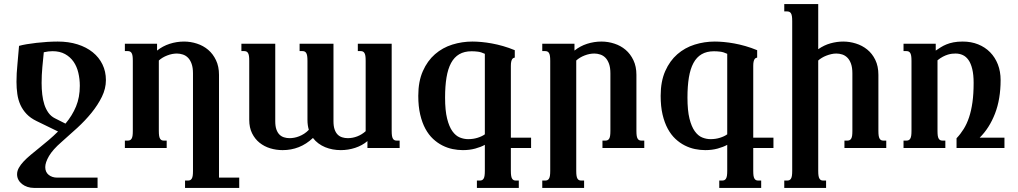

<svg xmlns="http://www.w3.org/2000/svg" viewBox="-20 -736 5065 955"><path d="M74.7 -507.8Q89.8 -512.2 112.8 -516.1Q135.7 -520 161.9 -522.9Q188 -525.9 215.3 -527.6Q242.7 -529.3 267.1 -529.3Q321.3 -529.3 365.5 -515.4Q409.7 -501.5 441.2 -476.1Q472.7 -450.7 489.7 -415.5Q506.8 -380.4 506.8 -337.4Q506.8 -295.4 486.8 -254.6Q466.8 -213.9 435.3 -175Q403.8 -136.2 364.3 -99.9Q324.7 -63.5 286.1 -29.8Q242.2 8.3 223.6 40.3Q205.1 72.3 205.1 95.2Q205.1 120.1 222.2 133.8Q239.3 147.5 264.6 147.5H465.3V198.7H149.4Q131.8 198.7 116.5 193.6Q101.1 188.5 89.6 179.4Q78.1 170.4 71.5 158Q64.9 145.5 64.9 130.9Q64.9 114.7 73.7 98.9Q82.5 83 97.7 66.9Q112.8 50.8 132.8 34.2Q152.8 17.6 175.5 -0.7Q198.2 -19 222.2 -39.3Q246.1 -59.6 268.6 -82L162.1 -133.8Q131.8 -148.4 112.3 -168.9Q92.8 -189.5 81.5 -214.4Q70.3 -239.3 66.2 -268.3Q62 -297.4 62 -329.1Q62 -371.1 66.7 -416.3Q71.3 -461.4 74.7 -507.8ZM241.2 -481.4Q220.7 -481.4 197.8 -476.1Q194.3 -442.4 190.7 -402.6Q187 -362.8 187 -323.2Q187 -293.5 190.2 -265.9Q193.4 -238.3 200.9 -215.3Q208.5 -192.4 221.2 -174.8Q233.9 -157.2 253.4 -147.5L305.7 -121.1Q339.4 -161.1 358.2 -206.5Q377 -252 377 -309.1Q377 -342.8 369.6 -374Q362.3 -405.3 345.9 -429Q329.6 -452.6 303.7 -467Q277.8 -481.4 241.2 -481.4Z M770 -85Q770 -69.8 771.5 -60.5Q772.9 -51.3 776.4 -45.9Q779.8 -40.5 784.4 -38.6Q789.1 -36.6 795.9 -36.6H809.1V0H601.1V-36.6H614.7Q621.1 -36.6 626 -38.6Q630.9 -40.5 634.3 -45.9Q637.7 -51.3 639.2 -60.5Q640.6 -69.8 640.6 -85V-433.6Q640.6 -448.7 639.2 -458Q637.7 -467.3 634.3 -472.7Q630.9 -478 626 -480Q621.1 -481.9 614.7 -481.9H601.1V-518.6H761.2V-484.4Q789.1 -506.8 824 -518.1Q858.9 -529.3 895.5 -529.3Q928.2 -529.3 959.7 -519Q991.2 -508.8 1015.4 -488.3Q1039.6 -467.8 1054.4 -436.5Q1069.3 -405.3 1069.3 -363.8V147.5H1169.9V198.7H900.4V162.1H914.1Q920.4 162.1 925.3 160.2Q930.2 158.2 933.6 152.8Q937 147.5 938.5 138.2Q939.9 128.9 939.9 113.8V-371.1Q939.9 -399.4 933.1 -418.5Q926.3 -437.5 915.3 -448.7Q904.3 -460 889.6 -464.8Q875 -469.7 859.9 -469.7Q836.4 -469.7 811.8 -460.2Q787.1 -450.7 770 -435.1Z M1219.7 -433.6Q1219.7 -448.7 1218.3 -458Q1216.8 -467.3 1213.4 -472.7Q1210 -478 1205.1 -480Q1200.2 -481.9 1193.8 -481.9H1180.7V-518.6H1349.1V-132.8Q1349.1 -108.4 1354.7 -92.3Q1360.4 -76.2 1369.9 -66.7Q1379.4 -57.1 1392.6 -53Q1405.8 -48.8 1420.4 -48.8Q1431.2 -48.8 1443.4 -51Q1455.6 -53.2 1468 -58.1Q1480.5 -63 1492.7 -70.8Q1504.9 -78.6 1516.1 -90.3Q1512.7 -101.6 1511 -113.8Q1509.3 -126 1509.3 -140.1V-433.6Q1509.3 -448.7 1507.8 -458Q1506.3 -467.3 1502.9 -472.7Q1499.5 -478 1494.6 -480Q1489.7 -481.9 1483.4 -481.9H1470.2V-518.6H1638.7V-132.8Q1638.7 -108.4 1644.3 -92.3Q1649.9 -76.2 1659.4 -66.7Q1668.9 -57.1 1682.1 -53Q1695.3 -48.8 1710 -48.8Q1733.9 -48.8 1756.8 -57.6Q1779.8 -66.4 1798.8 -83.5V-433.6Q1798.8 -448.7 1797.4 -458Q1795.9 -467.3 1792.5 -472.7Q1789.1 -478 1784.2 -480Q1779.3 -481.9 1772.9 -481.9H1759.8V-518.6H1928.2V-85Q1928.2 -69.8 1929.7 -60.5Q1931.2 -51.3 1934.6 -45.9Q1938 -40.5 1942.6 -38.6Q1947.3 -36.6 1954.1 -36.6H1967.8V0H1807.6V-34.2Q1781.7 -12.2 1746.8 -0.7Q1711.9 10.7 1675.3 10.7Q1654.8 10.7 1635 7.1Q1615.2 3.4 1597.4 -3.9Q1579.6 -11.2 1564 -22.7Q1548.3 -34.2 1536.6 -49.8Q1503.9 -19 1466.3 -4.2Q1428.7 10.7 1385.7 10.7Q1354 10.7 1324.2 1.7Q1294.4 -7.3 1271.2 -25.9Q1248 -44.4 1233.9 -72.8Q1219.7 -101.1 1219.7 -140.1Z M2352.1 198.7V162.1H2365.7Q2372.1 162.1 2377 160.2Q2381.8 158.2 2385.3 152.8Q2388.7 147.5 2390.1 138.2Q2391.6 128.9 2391.6 113.8V-15.6Q2372.6 -4.9 2344.2 2.9Q2315.9 10.7 2282.2 10.7Q2257.3 10.7 2231.2 5.4Q2205.1 0 2180.4 -12.5Q2155.8 -24.9 2134 -45.2Q2112.3 -65.4 2095.9 -95.5Q2079.6 -125.5 2070.1 -166Q2060.5 -206.5 2060.5 -259.3Q2060.5 -331.1 2083.3 -382.3Q2106 -433.6 2143.6 -466.3Q2181.2 -499 2229.7 -514.2Q2278.3 -529.3 2329.6 -529.3Q2350.1 -529.3 2374.5 -527.1Q2398.9 -524.9 2426 -520Q2453.1 -515.1 2482.2 -506.8Q2511.2 -498.5 2540.5 -486.3V-449.7Q2536.6 -448.7 2533.2 -447Q2529.8 -445.3 2527.1 -440.9Q2524.4 -436.5 2522.7 -428.7Q2521 -420.9 2521 -407.7V-51.3H2621.6V0H2521V113.8Q2521 128.9 2522.5 138.2Q2523.9 147.5 2527.3 152.8Q2530.8 158.2 2535.4 160.2Q2540 162.1 2546.9 162.1H2560.5V198.7ZM2391.6 -468.3Q2373 -477.1 2357.2 -479Q2341.3 -481 2325.7 -481Q2289.6 -481 2264.4 -466.3Q2239.3 -451.7 2223.6 -422.6Q2208 -393.6 2200.9 -350.6Q2193.8 -307.6 2193.8 -251Q2193.8 -186.5 2203.9 -146.2Q2213.9 -106 2230.2 -83.3Q2246.6 -60.5 2267.1 -52.2Q2287.6 -43.9 2308.6 -43.9Q2334 -43.9 2355.7 -50.8Q2377.4 -57.6 2391.6 -67.9Z M2846.2 113.8Q2846.2 128.9 2847.7 138.2Q2849.1 147.5 2852.5 152.8Q2856 158.2 2860.6 160.2Q2865.2 162.1 2872.1 162.1H2885.3V198.7H2677.2V162.1H2690.9Q2697.3 162.1 2702.1 160.2Q2707 158.2 2710.4 152.8Q2713.9 147.5 2715.3 138.2Q2716.8 128.9 2716.8 113.8V-433.6Q2716.8 -448.7 2715.3 -458Q2713.9 -467.3 2710.4 -472.7Q2707 -478 2702.1 -480Q2697.3 -481.9 2690.9 -481.9H2677.2V-518.6H2837.4V-484.4Q2865.2 -506.8 2900.1 -518.1Q2935.1 -529.3 2971.7 -529.3Q3004.4 -529.3 3035.9 -519Q3067.4 -508.8 3091.6 -488.3Q3115.7 -467.8 3130.6 -436.5Q3145.5 -405.3 3145.5 -363.8V-85Q3145.5 -69.8 3147 -60.5Q3148.4 -51.3 3151.9 -45.9Q3155.3 -40.5 3159.9 -38.6Q3164.6 -36.6 3171.4 -36.6H3184.6V0H2976.6V-36.6H2990.2Q2996.6 -36.6 3001.5 -38.6Q3006.3 -40.5 3009.8 -45.9Q3013.2 -51.3 3014.6 -60.5Q3016.1 -69.8 3016.1 -85V-371.1Q3016.1 -399.4 3009.3 -418.5Q3002.4 -437.5 2991.5 -448.7Q2980.5 -460 2965.8 -464.8Q2951.2 -469.7 2936 -469.7Q2912.6 -469.7 2887.9 -460.2Q2863.3 -450.7 2846.2 -435.1Z M3557.6 198.7V162.1H3571.3Q3577.6 162.1 3582.5 160.2Q3587.4 158.2 3590.8 152.8Q3594.2 147.5 3595.7 138.2Q3597.2 128.9 3597.2 113.8V-15.6Q3578.1 -4.9 3549.8 2.9Q3521.5 10.7 3487.8 10.7Q3462.9 10.7 3436.8 5.4Q3410.6 0 3386 -12.5Q3361.3 -24.9 3339.6 -45.2Q3317.9 -65.4 3301.5 -95.5Q3285.2 -125.5 3275.6 -166Q3266.1 -206.5 3266.1 -259.3Q3266.1 -331.1 3288.8 -382.3Q3311.5 -433.6 3349.1 -466.3Q3386.7 -499 3435.3 -514.2Q3483.9 -529.3 3535.2 -529.3Q3555.7 -529.3 3580.1 -527.1Q3604.5 -524.9 3631.6 -520Q3658.7 -515.1 3687.7 -506.8Q3716.8 -498.5 3746.1 -486.3V-449.7Q3742.2 -448.7 3738.8 -447Q3735.4 -445.3 3732.7 -440.9Q3730 -436.5 3728.3 -428.7Q3726.6 -420.9 3726.6 -407.7V-51.3H3827.1V0H3726.6V113.8Q3726.6 128.9 3728 138.2Q3729.5 147.5 3732.9 152.8Q3736.3 158.2 3741 160.2Q3745.6 162.1 3752.4 162.1H3766.1V198.7ZM3597.2 -468.3Q3578.6 -477.1 3562.7 -479Q3546.9 -481 3531.2 -481Q3495.1 -481 3470 -466.3Q3444.8 -451.7 3429.2 -422.6Q3413.6 -393.6 3406.5 -350.6Q3399.4 -307.6 3399.4 -251Q3399.4 -186.5 3409.4 -146.2Q3419.4 -106 3435.8 -83.3Q3452.1 -60.5 3472.7 -52.2Q3493.2 -43.9 3514.2 -43.9Q3539.6 -43.9 3561.3 -50.8Q3583 -57.6 3597.2 -67.9Z M3920.4 -630.9Q3920.4 -646 3918.9 -655.3Q3917.5 -664.6 3914.1 -669.9Q3910.6 -675.3 3905.8 -677.2Q3900.9 -679.2 3894.5 -679.2H3880.9V-715.8H4049.8V-491.2Q4079.1 -511.7 4111.1 -520.5Q4143.1 -529.3 4174.3 -529.3Q4206.1 -529.3 4237.3 -519.5Q4268.6 -509.8 4293.5 -489.7Q4318.4 -469.7 4333.7 -438.2Q4349.1 -406.7 4349.1 -363.8V-85Q4349.1 -69.8 4350.6 -60.5Q4352.1 -51.3 4355.5 -45.9Q4358.9 -40.5 4363.5 -38.6Q4368.2 -36.6 4375 -36.6H4388.2V0H4180.2V-36.6H4193.8Q4200.2 -36.6 4205.1 -38.6Q4210 -40.5 4213.4 -45.9Q4216.8 -51.3 4218.3 -60.5Q4219.7 -69.8 4219.7 -85V-371.1Q4219.7 -399.9 4212.9 -418.9Q4206.1 -438 4194.8 -449.2Q4183.6 -460.4 4169.2 -465.1Q4154.8 -469.7 4139.6 -469.7Q4127.4 -469.7 4114.7 -466.8Q4102.1 -463.9 4090.1 -459.2Q4078.1 -454.6 4067.6 -448.2Q4057.1 -441.9 4049.8 -435.1V113.8Q4049.8 128.9 4051.3 138.2Q4052.7 147.5 4056.2 152.8Q4059.6 158.2 4064.2 160.2Q4068.8 162.1 4075.7 162.1H4088.9V198.7H3880.9V162.1H3894.5Q3900.9 162.1 3905.8 160.2Q3910.6 158.2 3914.1 152.8Q3917.5 147.5 3918.9 138.2Q3920.4 128.9 3920.4 113.8Z M4768.6 -529.3Q4810.5 -529.3 4845.2 -515.4Q4879.9 -501.5 4904.8 -476.1Q4929.7 -450.7 4943.4 -415.5Q4957 -380.4 4957 -337.9Q4957 -242.7 4929 -170.7Q4900.9 -98.6 4853 -51.3H4976.1V0H4737.8V-48.3Q4757.8 -69.3 4773.4 -94.5Q4789.1 -119.6 4800 -152.3Q4811 -185.1 4816.9 -227.1Q4822.8 -269 4822.8 -323.7Q4822.8 -364.7 4815.9 -392.8Q4809.1 -420.9 4796.9 -438Q4784.7 -455.1 4768.3 -462.4Q4752 -469.7 4732.9 -469.7Q4725.6 -469.7 4715.8 -468.8Q4706.1 -467.8 4694.6 -464.4Q4683.1 -460.9 4669.9 -454.1Q4656.7 -447.3 4643.1 -436V-85Q4643.1 -69.8 4644.5 -60.5Q4646 -51.3 4649.4 -45.9Q4652.8 -40.5 4657.5 -38.6Q4662.1 -36.6 4668.9 -36.6H4682.1V0H4474.1V-36.6H4487.8Q4494.1 -36.6 4499 -38.6Q4503.9 -40.5 4507.3 -45.9Q4510.7 -51.3 4512.2 -60.5Q4513.7 -69.8 4513.7 -85V-433.6Q4513.7 -448.7 4512.2 -458Q4510.7 -467.3 4507.3 -472.7Q4503.9 -478 4499 -480Q4494.1 -481.9 4487.8 -481.9H4474.1V-518.6H4634.3V-484.4Q4646.5 -492.7 4659.2 -500.7Q4671.9 -508.8 4687.3 -515.1Q4702.6 -521.5 4722.4 -525.4Q4742.2 -529.3 4768.6 -529.3Z"/></svg>

Font: Arian AMU Serif
Style: Bold
Weight: 700
Designer: Ruben Hakobyan (Tarumian)
Foundry: Ruben Hakobyan (Tarumian)
Version: Version 1.002